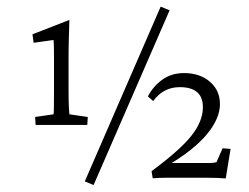

<svg xmlns="http://www.w3.org/2000/svg" viewBox="-20 -524 734 566"><path d="M182.1 -261.7Q182.1 -224.1 183.1 -207Q184.1 -189.9 184.6 -187L238.8 -179.2L237.3 -155.8H85L83.5 -179.2L137.7 -187Q138.7 -189.5 138.9 -206.8Q139.2 -224.1 139.2 -261.7V-348.6Q139.2 -368.7 138.9 -384Q138.7 -399.4 137.7 -406.2L79.1 -397.9L75.7 -422.9L184.6 -465.3Q184.1 -443.4 183.1 -415.3Q182.1 -387.2 182.1 -358.9ZM230 10.7 453.6 -504.4 480 -493.7 255.9 21.5ZM426.8 -19.5Q510.3 -81.1 544.2 -123.8Q578.1 -166.5 578.1 -208Q578.1 -267.1 509.8 -267.1Q461.4 -267.1 431.6 -226.1L416 -239.7Q431.6 -270 458.7 -289.3Q485.8 -308.6 522.5 -308.6Q568.8 -308.6 598.6 -283.2Q628.4 -257.8 628.4 -216.8Q628.4 -174.8 590.1 -128.4Q551.8 -82 473.1 -35.6L474.6 -43.5H598.6Q609.9 -43.5 618.2 -45.9L636.2 -86.9L659.7 -85L645.5 2Q623.5 0 588.9 0H469.7Q448.7 0 430.2 1.5Z"/></svg>

Font: Lateef ExtraLight
Style: Regular
Weight: 200
Designer: SIL International
Foundry: SIL International
Version: Version 4.200